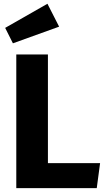

<svg xmlns="http://www.w3.org/2000/svg" viewBox="-20 -976 553 996"><path d="M64.5 -693.4H228.6V-129.7H499.2L481.9 0H64.5ZM6.8 -831.4 226.1 -956.5 286.7 -837.7 47 -751.3Z"/></svg>

Font: Fira Sans Variable
Style: Regular
Weight: 400
Designer: Carrois Corporate & Edenspiekermann AG
Foundry: Carrois Corporate GbR & Edenspiekermann AG
Version: Version 4.202